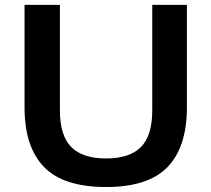

<svg xmlns="http://www.w3.org/2000/svg" viewBox="-20 -760 870 790"><path d="M416.5 9.5Q240.5 9.5 160.8 -73.2Q81 -156 81 -318V-740H226.5V-305.5Q226.5 -202 273.2 -155Q320 -108 416.5 -108Q513 -108 559.8 -155Q606.5 -202 606.5 -305.5V-740H749V-318Q749 -156 669.8 -73.2Q590.5 9.5 416.5 9.5Z"/></svg>

Font: Encode Sans Exp SmBold
Style: Regular
Weight: 600
Width: 7
Designer: Multiple Designers
Foundry: Impallari Type
Version: Version 3.002; ttfautohint (v1.8.3) -l 8 -r 50 -G 200 -x 14 